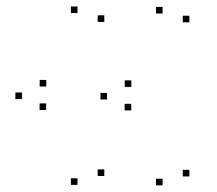

<svg xmlns="http://www.w3.org/2000/svg" viewBox="-20 -548 660 583"><path d="M120.5 -285.3V-305.3H100.5V-285.3ZM46.7 -247.2V-267.2H26.7V-247.2ZM215.3 13.3V-6.7H195.3V13.3ZM296.7 -13.7V-33.7H276.7V-13.7ZM46.7 -247.2V-267.2H26.7V-247.2ZM120.2 -214V-234H100.2V-214ZM296.7 -481.5V-501.5H276.7V-481.5ZM215.3 -508.3V-528.3H195.3V-508.3ZM378.8 -284V-304H358.8V-284ZM305 -245.8V-265.8H285V-245.8ZM473.7 14.7V-5.3H453.7V14.7ZM555 -12.3V-32.3H535V-12.3ZM305 -245.8V-265.8H285V-245.8ZM378.5 -212.7V-232.7H358.5V-212.7ZM555 -480.2V-500.2H535V-480.2ZM473.7 -507V-527H453.7V-507Z"/></svg>

Font: Monaspace Neon Dots Var
Style: Regular
Weight: 400
Designer: Riley Cran and the Lettermatic Team
Version: Version 1.100 (Monaspace Neon Dots)